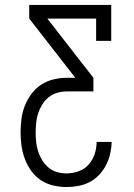

<svg xmlns="http://www.w3.org/2000/svg" viewBox="-20 -755 540 775"><path d="M248 0Q221 0 194 -6.5Q167 -13 144.5 -28Q122 -43 106 -65.5Q90 -88 80.5 -113Q71 -138 67 -165.5Q63 -193 63 -220Q63 -247 66.5 -274.5Q70 -302 80 -327.5Q90 -353 106.5 -375.5Q123 -398 146 -413Q169 -428 196 -434.5Q223 -441 250 -441H284L98 -680V-735H429V-590H368V-680H171L357 -441V-386H250Q230 -386 211 -380.5Q192 -375 176.5 -362.5Q161 -350 150.5 -333Q140 -316 134 -297.5Q128 -279 126 -259.5Q124 -240 124 -220Q124 -200 126 -181Q128 -162 134 -143.5Q140 -125 150.5 -108Q161 -91 176 -78.5Q191 -66 210 -60.5Q229 -55 248 -55Q273 -55 297 -63.5Q321 -72 337.5 -90.5Q354 -109 362 -133Q370 -157 370 -182H431Q430 -157 424.5 -133.5Q419 -110 408 -88.5Q397 -67 380 -49Q363 -31 341.5 -20Q320 -9 296 -4.5Q272 0 248 0Z"/></svg>

Font: Iosevka Curly Slab Light
Style: Regular
Weight: 300
Monospace: yes
Designer: Belleve Invis
Foundry: Belleve Invis
Version: Version 22.1.2; ttfautohint (v1.8.4)